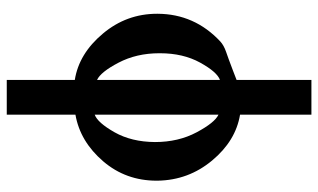

<svg xmlns="http://www.w3.org/2000/svg" viewBox="-206 -507 936 565"><g transform="rotate(90 262.5 -224.0)"><path d="M316.9 -461.9Q394 -449.2 451.9 -379.6Q509.8 -310.1 511.2 -219.2V-216.3Q511.2 -126 454.6 -59.6Q396 8.8 316.9 22.5V224.6H214.8V24.4Q137.2 12.2 78.1 -58.6Q20 -127.9 20 -217.8V-219.2Q20.5 -328.1 101.6 -403.8Q112.8 -414.1 131.8 -420.7Q150.9 -427.2 185.5 -440.4Q204.1 -447.8 214.8 -451.7V-671.9H316.9ZM316.9 -34.2Q340.3 -42.5 368.7 -92.5Q397 -142.6 397.5 -211.4Q397.5 -280.3 368.9 -334Q340.3 -387.7 316.9 -398.4ZM214.8 -402.8Q191.4 -394.5 163.8 -344.5Q136.2 -294.4 136.2 -226.6V-224.1Q136.2 -157.2 164.1 -104Q191.4 -51.8 214.8 -41Z"/></g></svg>

Font: Caudex
Style: Bold
Weight: 700
Version: Version 1.01